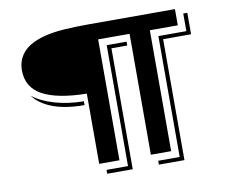

<svg xmlns="http://www.w3.org/2000/svg" viewBox="-78 -707 1089 911"><g transform="rotate(-10 466.5 -251.5)"><path d="M337.9 -285.6Q197.3 -287.6 125.5 -326.4Q53.7 -365.2 53.7 -448.2Q53.7 -498.5 86.2 -534.9Q118.7 -571.3 189.5 -589.8Q231 -600.6 284.2 -604.2Q337.4 -607.9 406.7 -607.9H819.3V-529.8H684.6V52.7H586.9V-529.8H435.5V52.7H337.9ZM719.7 86.9V-495.6H854.5V-580.6H874V-477.1H739.3V105.5H616.2V86.9ZM470.7 86.9V-495.6H566.4V-477.1H490.2V105.5H367.2V86.9ZM73.7 -322.3Q93.8 -306.2 120.8 -293.2Q147.9 -280.3 179.7 -271.2Q211.4 -262.2 246.6 -257.3Q281.7 -252.4 317.9 -252.4V-233.9Q227.1 -233.9 165 -257.3Q103 -280.8 73.7 -322.3Z"/></g></svg>

Font: Vast Shadow
Style: Regular
Weight: 400
Designer: Nicole Fally
Foundry: Nicole Fally
Version: Version 1.002